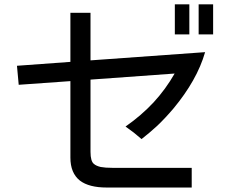

<svg xmlns="http://www.w3.org/2000/svg" viewBox="-20 -838 1040 867"><path d="M388.7 -478.5Q483.4 -485.4 768.6 -505.9Q728.5 -435.5 673.8 -376Q618.2 -316.4 546.9 -266.6Q565.4 -252.9 584 -239.3Q601.6 -224.6 619.1 -210Q652.3 -235.4 689.5 -269.5Q725.6 -303.7 763.7 -348.6Q816.4 -412.1 851.6 -474.6Q887.7 -538.1 906.2 -602.5Q733.4 -589.8 388.7 -565.4Q388.7 -619.1 388.7 -780.3Q366.2 -780.3 297.9 -780.3Q297.9 -724.6 297.9 -558.6Q237.3 -554.7 56.6 -541Q58.6 -519.5 64.5 -455.1Q123 -459 297.9 -471.7Q297.9 -385.7 297.9 -126Q297.9 -56.6 340.8 -22.5Q381.8 8.8 461.9 8.8Q466.8 8.8 471.7 8.8Q596.7 8.8 845.7 8.8Q845.7 -13.7 845.7 -80.1Q755.9 -80.1 487.3 -80.1Q455.1 -80.1 434.6 -84Q414.1 -88.9 404.3 -97.7Q396.5 -103.5 392.6 -117.2Q388.7 -130.9 388.7 -152.3Q388.7 -260.7 388.7 -478.5ZM835 -818.4Q818.4 -818.4 769.5 -818.4Q769.5 -784.2 769.5 -682.6Q786.1 -682.6 835 -682.6Q835 -716.8 835 -818.4ZM942.4 -818.4Q925.8 -818.4 877 -818.4Q877 -784.2 877 -682.6Q893.6 -682.6 942.4 -682.6Q942.4 -716.8 942.4 -818.4Z"/></svg>

Font: Aptus Gothic JP
Style: Medium
Weight: 400
Designer: Fuminori Ogawa / Motoya
Version: Version 1